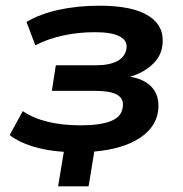

<svg xmlns="http://www.w3.org/2000/svg" viewBox="-20 -524 643 674"><path d="M184 130 204 9Q142 5 93 -10.5Q44 -26 14 -50L60 -134Q96 -109 148 -96.5Q200 -84 263 -84Q333 -84 370.5 -99.5Q408 -115 411 -149Q415 -178 391 -191.5Q367 -205 316 -205H162L176 -295H319Q365 -295 392.5 -310Q420 -325 424 -354Q428 -381 400.5 -396Q373 -411 313 -411Q255 -411 202 -399.5Q149 -388 104 -365L73 -447Q120 -475 186 -489.5Q252 -504 329 -504Q447 -504 503 -467.5Q559 -431 550 -364Q547 -336 528.5 -312.5Q510 -289 480 -272.5Q450 -256 410 -248L411 -257Q476 -254 509 -222Q542 -190 535 -134Q527 -76 469 -38.5Q411 -1 311 8L291 130Z"/></svg>

Font: Nunito Sans 10pt SemiExpanded
Style: Bold Italic
Weight: 700
Width: 6
Italic angle: -9°
Designer: Vernon Adams
Foundry: Vernon Adams
Version: Version 3.101;gftools[0.9.27]